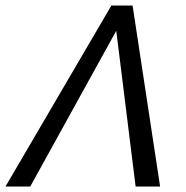

<svg xmlns="http://www.w3.org/2000/svg" viewBox="-25 -678 678 698"><path d="M-5 0 380 -658H457L557 0H468L392 -612H423L85 0Z"/></svg>

Font: Ysabeau Infant Medium
Style: Italic
Weight: 500
Italic angle: -12°
Designer: Christian Thalmann (Catharsis Fonts)
Version: Version 2.001;gftools[0.9.30]; featfreeze: ss01,ss02,lnum